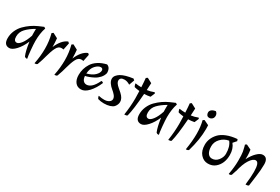

<svg xmlns="http://www.w3.org/2000/svg" viewBox="75 -1698 4020 2753"><g transform="rotate(30 2084.5 -321.5)"><path d="M317 -458 398 -493 422 -479Q389 -382 389 -255Q389 -201 398 -105Q407 -9 415 25Q415 28 400 28Q385 28 371 14Q339 -60 320 -204Q278 -104 219.5 -41Q161 22 114 22Q24 22 24 -91Q24 -156 50 -216Q76 -276 120 -321Q208 -410 317 -458ZM168 -98Q200 -98 239.5 -149.5Q279 -201 310 -295Q309 -309 309 -349Q309 -389 310 -408Q224 -359 171 -303.5Q118 -248 118 -173Q118 -98 168 -98Z M823 -464 799 -349Q786 -353 764 -353Q742 -353 722 -339Q702 -325 685 -291Q668 -257 656 -220Q644 -183 632 -141Q620 -99 612.5 -71.5Q605 -44 583 15Q570 30 546 30Q538 30 538 26Q564 -101 564 -226.5Q564 -352 533 -468L557 -485L638 -442Q645 -370 645 -315V-301Q707 -446 802 -483Z M1152 -464 1128 -349Q1115 -353 1093 -353Q1071 -353 1051 -339Q1031 -325 1014 -291Q997 -257 985 -220Q973 -183 961 -141Q949 -99 941.5 -71.5Q934 -44 912 15Q899 30 875 30Q867 30 867 26Q893 -101 893 -226.5Q893 -352 862 -468L886 -485L967 -442Q974 -370 974 -315V-301Q1036 -446 1131 -483Z M1509 -368Q1498 -322 1465 -285Q1432 -248 1390 -226Q1313 -186 1255 -175Q1259 -125 1281 -101Q1303 -77 1334 -77Q1422 -77 1493 -225Q1494 -231 1503 -231Q1512 -231 1530 -217Q1487 -113 1424.5 -45.5Q1362 22 1300 22Q1238 22 1203.5 -23Q1169 -68 1169 -144Q1169 -249 1226 -338Q1257 -386 1313.5 -422.5Q1370 -459 1448 -477Q1509 -456 1509 -368ZM1392 -398Q1350 -398 1305 -349.5Q1260 -301 1255 -215Q1338 -237 1382.5 -279.5Q1427 -322 1427 -363Q1427 -378 1418 -388Q1409 -398 1392 -398Z M1899 -472 1867 -383Q1821 -413 1776 -413Q1702 -413 1702 -356Q1702 -317 1764 -265Q1791 -243 1817 -219Q1879 -162 1879 -104Q1879 -59 1845 -18Q1826 4 1783.5 17.5Q1741 31 1686 31Q1631 31 1587 17Q1582 13 1575.5 -1.5Q1569 -16 1569 -22Q1569 -28 1571.5 -28Q1574 -28 1586 -25Q1616 -17 1662 -17Q1708 -17 1739.5 -37Q1771 -57 1771 -88Q1771 -119 1745.5 -149Q1720 -179 1689.5 -203Q1659 -227 1633.5 -262.5Q1608 -298 1608 -334Q1608 -366 1629.5 -391.5Q1651 -417 1679 -434Q1747 -474 1877 -491Z M2249 -457 2219 -387Q2170 -377 2119 -376Q2100 -110 2069 8Q2057 22 2027 22Q2020 22 2020 19Q2042 -123 2042 -257Q2042 -306 2039 -378Q1986 -384 1956 -392Q1950 -395 1943.5 -412.5Q1937 -430 1936 -440L1940 -446Q1979 -438 2036 -438Q2030 -548 2025 -586L2049 -603L2130 -560L2124 -443Q2177 -449 2239 -473Z M2497 -458 2578 -493 2602 -479Q2569 -382 2569 -255Q2569 -201 2578 -105Q2587 -9 2595 25Q2595 28 2580 28Q2565 28 2551 14Q2519 -60 2500 -204Q2458 -104 2399.5 -41Q2341 22 2294 22Q2204 22 2204 -91Q2204 -156 2230 -216Q2256 -276 2300 -321Q2388 -410 2497 -458ZM2348 -98Q2380 -98 2419.5 -149.5Q2459 -201 2490 -295Q2489 -309 2489 -349Q2489 -389 2490 -408Q2404 -359 2351 -303.5Q2298 -248 2298 -173Q2298 -98 2348 -98Z M2977 -457 2947 -387Q2898 -377 2847 -376Q2828 -110 2797 8Q2785 22 2755 22Q2748 22 2748 19Q2770 -123 2770 -257Q2770 -306 2767 -378Q2714 -384 2684 -392Q2678 -395 2671.5 -412.5Q2665 -430 2664 -440L2668 -446Q2707 -438 2764 -438Q2758 -548 2753 -586L2777 -603L2858 -560L2852 -443Q2905 -449 2967 -473Z M3138 -446Q3140 -416 3140 -384Q3140 -210 3079 -1Q3065 13 3041 13Q3036 13 3034.5 12Q3033 11 3034 9Q3058 -134 3058 -254Q3058 -374 3033 -470L3057 -485ZM3135 -676Q3165 -651 3165 -616.5Q3165 -582 3144 -563.5Q3123 -545 3097.5 -545Q3072 -545 3058.5 -562Q3045 -579 3045 -605Q3045 -631 3068 -650.5Q3091 -670 3135 -676Z M3614 -457 3566 -402Q3622 -334 3622 -231Q3622 -86 3529 -8Q3480 33 3408.5 33Q3337 33 3286.5 -24Q3236 -81 3236 -181Q3236 -286 3314 -372Q3355 -417 3429.5 -447Q3504 -477 3603 -485ZM3423 -58Q3484 -58 3524.5 -110Q3565 -162 3565 -218Q3565 -339 3510 -405Q3433 -392 3380 -336Q3327 -280 3327 -209Q3327 -138 3352.5 -98Q3378 -58 3423 -58Z M3743 9Q3767 -117 3767 -220Q3767 -323 3759.5 -365.5Q3752 -408 3743.5 -437Q3735 -466 3734 -470L3758 -485L3839 -446Q3847 -388 3847 -349Q3847 -310 3846 -292Q3888 -374 3939 -423Q3990 -472 4033 -472Q4116 -472 4116 -359Q4116 -271 4099 -148.5Q4082 -26 4078 8Q4066 22 4034 22Q4027 22 4027 19Q4042 -109 4042 -195Q4042 -352 3983 -352Q3938 -352 3890.5 -279Q3843 -206 3813 -73H3811Q3797 -25 3788 -1Q3774 13 3758.5 13Q3743 13 3743 9Z"/></g></svg>

Font: Julee
Style: Regular
Weight: 400
Version: Version 1.001